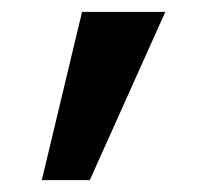

<svg xmlns="http://www.w3.org/2000/svg" viewBox="-20 -152 340 324"><path d="M131.5 152H50.5L118.5 -132H259Z"/></svg>

Font: Acari Sans
Style: Bold
Weight: 700
Designer: Alfredo Marco Pradil and Stefan Peev (font) & Cristiano Sobral (main changes)
Foundry: Alfredo Marco Pradil and Stefan Peev (font) & Cristiano Sobral (main changes)
Version: Version 1.063; ttfautohint (v1.8.3)